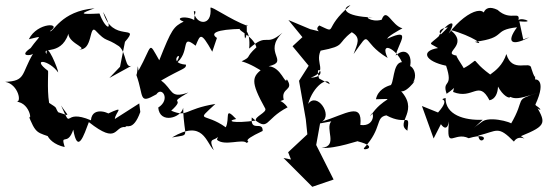

<svg xmlns="http://www.w3.org/2000/svg" viewBox="-43 -527 2152 739"><path d="M419 -270 438 -366C502 -439 388 -358 354 -481C399 -401 363 -412 340 -475C262 -471 263 -474 321 -495C191 -485 162 -400 149 -407C201 -440 101 -443 68 -376C126 -389 111 -393 75 -342C27 -309 76 -312 84 -320C38 -242 57 -215 -23 -212C28 -203 43 -128 18 -136C80 -132 81 -37 63 -92C96 -6 99 -20 163 5C125 -53 123 21 206 39C189 -18 217 39 239 -28C256 69 280 -7 299 -57C413 33 395 -43 440 -38C442 -50 469 -18 497 -96L493 -129L399 -69C401 -96 444 -123 371 -89C392 -85 312 -125 307 -64C194 -112 239 -17 192 -121C221 -77 231 -79 181 -95C167 -115 183 -108 146 -131C137 -187 145 -260 141 -255C76 -304 145 -298 181 -248C182 -258 135 -373 136 -319C113 -351 202 -305 225 -415C197 -366 301 -343 262 -337C314 -332 300 -431 324 -410C370 -361 361 -385 415 -349C446 -324 436 -254 469 -277L378 -227Z M792 -381C766 -398 784 -414 891 -416C850 -418 931 -394 944 -345C898 -303 928 -311 887 -291C957 -271 1009 -211 973 -266C926 -233 919 -215 978 -109C985 -94 936 -78 942 -63C855 -51 826 -61 866 -69C818 -120 843 -71 826 -37C742 -97 707 -53 786 -127C665 -107 679 -74 616 -101C678 -157 594 -120 682 -171C609 -145 624 -183 577 -217C664 -267 673 -261 673 -278C590 -285 678 -349 631 -280C694 -325 648 -400 710 -351C728 -393 729 -408 774 -328ZM792 11C821 37 891 6 906 23C931 13 870 23 968 -23C969 -64 920 -16 926 -75C995 -17 971 -66 1064 -114C1022 -171 984 -115 1049 -143C1037 -191 1091 -177 1061 -222C1055 -197 1040 -269 991 -272C1074 -291 966 -324 1044 -401C976 -343 990 -406 916 -340C923 -410 891 -430 900 -379C914 -394 901 -448 910 -427C842 -452 771 -505 767 -497C775 -422 708 -432 703 -483C723 -493 684 -438 722 -435C693 -473 617 -460 664 -444C625 -424 618 -416 570 -295C526 -371 546 -356 490 -255C486 -294 488 -252 482 -238C512 -155 489 -124 559 -164C580 -196 615 -144 566 -113C572 -48 655 -74 662 -112C664 7 695 -11 619 2C740 -70 750 23 780 51C749 -16 802 36 806 -34Z M1180 -388 1172 -406 1067 -450 1121 -384 1083 -349 1145 -274 1108 -216 1134 -68 1140 -10 1066 59 1077 87 1048 81 1159 192 1241 164 1174 31 1189 -52 1232 -60C1207 -31 1260 36 1195 42C1248 47 1345 11 1334 17C1421 39 1350 56 1358 43C1430 -35 1400 -75 1444 -83C1524 -40 1535 -98 1525 -24C1474 -57 1580 -101 1491 -186C1507 -145 1572 -238 1547 -209C1577 -260 1507 -316 1516 -228C1562 -296 1526 -357 1480 -313C1490 -361 1546 -423 1448 -378C1446 -385 1494 -412 1506 -418C1464 -429 1445 -502 1426 -451C1384 -439 1350 -469 1391 -460C1280 -463 1270 -497 1306 -507C1196 -414 1260 -395 1186 -429C1156 -405 1230 -398 1127 -420ZM1185 -225C1164 -296 1228 -230 1153 -228C1222 -254 1168 -281 1191 -332C1291 -351 1251 -358 1311 -403C1347 -382 1333 -360 1318 -319C1391 -421 1341 -368 1449 -304C1417 -371 1481 -341 1504 -288C1466 -285 1476 -199 1456 -196C1531 -205 1418 -215 1404 -145C1491 -146 1432 -157 1382 -79C1394 -118 1409 -37 1344 -46C1353 -137 1289 -88 1196 -59C1239 -83 1177 -175 1143 -127C1162 -196 1219 -234 1226 -203Z M1654 -49C1683 -9 1686 -74 1685 -57C1674 55 1704 -23 1761 5C1862 -25 1803 45 1798 -5C1872 -23 1873 -45 1935 18C1956 -16 1998 23 1962 -3C2065 -45 2060 -54 2012 -134C2019 -101 2061 -94 2017 -123C2066 -228 2012 -223 2017 -220C2014 -266 2024 -195 2002 -264C1999 -297 1928 -242 1906 -319C1878 -233 1793 -234 1864 -226C1741 -309 1824 -307 1737 -262C1762 -242 1714 -303 1714 -313C1654 -323 1767 -353 1690 -412C1776 -389 1831 -347 1785 -366C1911 -382 1849 -411 1947 -422C1902 -361 1930 -349 1995 -384L1971 -375L1956 -445C2033 -437 1945 -469 1951 -442C1964 -493 1924 -441 1872 -489C1812 -518 1810 -457 1818 -430C1850 -516 1761 -499 1684 -398C1730 -475 1654 -422 1642 -377C1708 -369 1600 -408 1681 -422C1609 -344 1597 -370 1643 -342C1574 -331 1593 -291 1674 -274C1704 -185 1657 -223 1676 -166C1754 -219 1712 -237 1701 -173C1778 -142 1799 -222 1841 -141C1888 -150 1875 -242 1860 -227C1891 -127 1968 -135 1883 -202C1919 -135 1936 -140 2031 -171C1928 -138 1986 -155 1921 -46C1956 -48 1853 -82 1816 -61C1770 -29 1766 -19 1815 -66C1744 -63 1671 -85 1672 -150C1634 -138 1700 -158 1643 -94L1581 -119L1626 6Z"/></svg>

Font: Charger Distortion
Style: 2
Weight: 400
Designer: Jasper
Foundry: Cannot Into Space Fonts
Version: Version 0.98